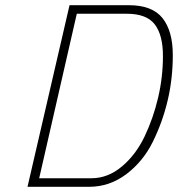

<svg xmlns="http://www.w3.org/2000/svg" viewBox="-20 -720 686 740"><path d="M323 0H86L248 -700H476Q567 -700 606.5 -650Q646 -600 646 -508Q646 -416 626 -332Q606 -248 568.5 -172.5Q531 -97 466.5 -48.5Q402 0 323 0ZM469 -667H276L131 -33H332Q396 -33 450 -78.5Q504 -124 537.5 -194.5Q571 -265 589.5 -344Q608 -423 608 -504Q608 -585 576.5 -626Q545 -667 469 -667Z"/></svg>

Font: Titillium Web ExtraLight
Style: Italic
Weight: 275
Italic angle: -13°
Version: Version 1.002;PS 57.000;hotconv 1.0.70;makeotf.lib2.5.55311